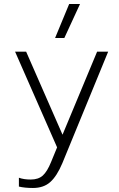

<svg xmlns="http://www.w3.org/2000/svg" viewBox="-20 -737 593 955"><path d="M324 -717H378L300 -548H254ZM74 191V147Q98 156 133 156Q171 156 193 136Q215 116 234 69L264 -4L55 -480H110L291 -67L463 -480H518L290 75Q263 139 230 168.5Q197 198 144 198Q103 198 74 191Z"/></svg>

Font: Prompt ExtraLight
Style: Regular
Weight: 275
Designer: Katatrad Team
Foundry: CadsonDemak
Version: Version 1.001